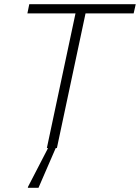

<svg xmlns="http://www.w3.org/2000/svg" viewBox="-20 -708 669 918"><path d="M204 0 341 -644H111L120 -688H629L619 -644H389L252 0ZM113 190 114 185 219 -18H254L252 -13L164 190Z"/></svg>

Font: Saira Thin ExtraLight
Style: Italic
Weight: 250
Italic angle: -12°
Version: Version 1.101